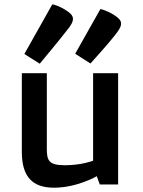

<svg xmlns="http://www.w3.org/2000/svg" viewBox="-20 -854 662 889"><path d="M81.1 -150.9C81.1 -37.1 128.9 15.1 230 15.1C336.9 15.1 428.2 -38.1 428.2 -38.1L441.9 0H526.9V-515.1H411.1V-109.9C411.1 -109.9 357.9 -88.9 280.8 -88.9C207 -88.9 196.8 -109.9 196.8 -164.1V-515.1H81.1ZM164.1 -559.1C164.1 -559.1 262.2 -676.8 287.1 -710C331.1 -762.2 325.2 -780.8 286.1 -806.2C249 -830.1 222.2 -834 222.2 -834L92.8 -604ZM398.9 -560.1C398.9 -560.1 484.9 -654.8 509.8 -688C554.2 -741.2 547.9 -758.8 508.8 -784.2C471.2 -808.1 444.8 -812 444.8 -812L328.1 -605Z"/></svg>

Font: Doppio One
Style: Regular
Weight: 400
Designer: Szymon Celej
Foundry: Sorkin Type Co
Version: Version 1.002